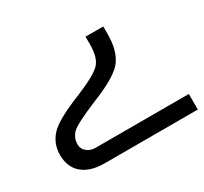

<svg xmlns="http://www.w3.org/2000/svg" viewBox="-112 -473 887 834"><g transform="rotate(-30 331.0 -56.0)"><path d="M662.1 203.1V125H193.8C177.6 125 163.5 120.2 151.6 110.6C139.7 101 133.8 88.9 133.8 74.2C133.8 51.1 141.7 32 157.5 16.8C173.3 1.7 220.1 -22 297.9 -54.2C379.9 -87.1 431.9 -119 453.9 -149.9C475.8 -180.8 486.8 -222.8 486.8 -275.9V-314.9H397.9V-275.9C397.9 -231.6 388.8 -199.9 370.4 -180.7C352 -161.5 310.5 -138.5 246.1 -111.8C160.8 -78 106 -47.6 81.5 -20.8C57.1 6.1 44.9 37.8 44.9 74.2C44.9 115.9 58.1 147.8 84.5 169.9C110.8 192.1 147.9 203.1 195.8 203.1Z"/></g></svg>

Font: Droid Sans Arabic
Style: Regular
Weight: 400
Foundry: Ascender Corporation
Version: Version 1.00